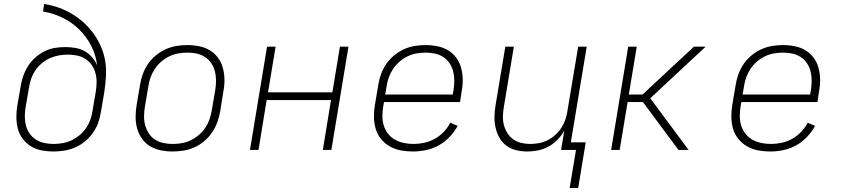

<svg xmlns="http://www.w3.org/2000/svg" viewBox="-20 -755 4240 967"><path d="M249 8Q219 8 190 2.5Q161 -3 137 -17.5Q113 -32 95.5 -54.5Q78 -77 70.5 -104.5Q63 -132 62.5 -162Q62 -192 67 -222L84 -320Q88 -346 97 -372Q106 -398 121 -422Q136 -446 157.5 -465Q179 -484 204 -496.5Q229 -509 255.5 -513.5Q282 -518 309 -518Q335 -518 360.5 -513.5Q386 -509 407 -497Q428 -485 444 -466.5Q460 -448 469 -426Q463 -479 439 -525Q415 -571 379 -606.5Q343 -642 296.5 -665Q250 -688 197 -697L202 -735Q241 -729 277 -716Q313 -703 345 -683.5Q377 -664 404 -639Q431 -614 452.5 -584Q474 -554 489 -519Q504 -484 510 -446.5Q516 -409 513.5 -369Q511 -329 505 -289L488 -190Q484 -163 474.5 -136.5Q465 -110 448 -86Q431 -62 408 -43Q385 -24 358.5 -12.5Q332 -1 304 3.5Q276 8 249 8ZM250 -30Q272 -30 295 -34Q318 -38 339.5 -48Q361 -58 380.5 -74Q400 -90 413.5 -110Q427 -130 435 -152Q443 -174 446 -197L462 -291Q466 -315 466.5 -339Q467 -363 461 -385.5Q455 -408 442.5 -426.5Q430 -445 411.5 -457.5Q393 -470 369.5 -475Q346 -480 322 -480Q300 -480 277 -476Q254 -472 232.5 -462.5Q211 -453 191.5 -437Q172 -421 158.5 -401Q145 -381 137 -358.5Q129 -336 126 -314L109 -215Q105 -192 105 -168Q105 -144 111 -122Q117 -100 129.5 -82Q142 -64 161 -52Q180 -40 203 -35Q226 -30 250 -30Z M849 8Q819 8 789.5 2Q760 -4 736 -18.5Q712 -33 695.5 -56Q679 -79 671 -107Q663 -135 663 -165Q663 -195 668 -226L685 -326Q689 -353 698.5 -380Q708 -407 724.5 -431.5Q741 -456 764.5 -475.5Q788 -495 814.5 -507Q841 -519 869 -523.5Q897 -528 924 -528Q954 -528 983.5 -522Q1013 -516 1037 -501.5Q1061 -487 1078 -464Q1095 -441 1102.5 -413Q1110 -385 1110.5 -355Q1111 -325 1105 -294L1089 -194Q1084 -167 1074.5 -140Q1065 -113 1048.5 -88.5Q1032 -64 1009 -44.5Q986 -25 959.5 -13Q933 -1 904.5 3.5Q876 8 849 8ZM850 -30Q872 -30 895.5 -34Q919 -38 940.5 -48.5Q962 -59 981.5 -75.5Q1001 -92 1014.5 -112.5Q1028 -133 1035.5 -155.5Q1043 -178 1047 -201L1064 -301Q1068 -325 1068 -349Q1068 -373 1062.5 -395Q1057 -417 1044.5 -436Q1032 -455 1013 -467.5Q994 -480 971.5 -485Q949 -490 924 -490Q902 -490 878.5 -486Q855 -482 833 -471.5Q811 -461 792 -444.5Q773 -428 759.5 -407.5Q746 -387 738 -364.5Q730 -342 727 -319L710 -219Q706 -195 705.5 -171Q705 -147 711 -125Q717 -103 729 -84Q741 -65 760 -52.5Q779 -40 802 -35Q825 -30 850 -30Z M1239 0 1325 -520H1368L1330 -290H1654L1692 -520H1735L1649 0H1606L1647 -251H1323L1282 0Z M2060 8Q2028 8 1998.5 2.5Q1969 -3 1943.5 -17.5Q1918 -32 1899.5 -54.5Q1881 -77 1872.5 -105Q1864 -133 1863.5 -164Q1863 -195 1868 -226L1885 -326Q1889 -353 1898.5 -380Q1908 -407 1924.5 -431.5Q1941 -456 1964.5 -475.5Q1988 -495 2014.5 -507Q2041 -519 2068.5 -523.5Q2096 -528 2124 -528Q2154 -528 2183.5 -522Q2213 -516 2237 -501.5Q2261 -487 2278 -464Q2295 -441 2302.5 -413Q2310 -385 2310.5 -355Q2311 -325 2305 -294L2297 -241H1914L1910 -219Q1906 -194 1906 -169.5Q1906 -145 1913 -122.5Q1920 -100 1934.5 -81.5Q1949 -63 1969.5 -51.5Q1990 -40 2014 -35Q2038 -30 2063 -30Q2090 -30 2117.5 -36Q2145 -42 2170 -56Q2195 -70 2215 -91Q2235 -112 2248 -137L2285 -121Q2269 -91 2244 -65Q2219 -39 2189 -22.5Q2159 -6 2125.5 1Q2092 8 2060 8ZM1920 -279H2260L2264 -301Q2268 -325 2268 -349Q2268 -373 2262.5 -395Q2257 -417 2244.5 -436Q2232 -455 2213 -467.5Q2194 -480 2171 -485Q2148 -490 2124 -490Q2101 -490 2078 -486Q2055 -482 2033 -471.5Q2011 -461 1992 -444.5Q1973 -428 1959.5 -407.5Q1946 -387 1938 -364.5Q1930 -342 1927 -319Z M2849 192 2881 0H2806L2822 -97Q2808 -72 2787.5 -51Q2767 -30 2742 -16.5Q2717 -3 2689.5 2.5Q2662 8 2636 8Q2607 8 2580 1.5Q2553 -5 2531 -21Q2509 -37 2495.5 -61Q2482 -85 2476 -112Q2470 -139 2470.5 -168Q2471 -197 2476 -226L2525 -520H2568L2518 -219Q2514 -196 2513 -172.5Q2512 -149 2517.5 -127Q2523 -105 2534.5 -86Q2546 -67 2564 -54Q2582 -41 2604 -35.5Q2626 -30 2650 -30Q2672 -30 2694 -34Q2716 -38 2737 -48.5Q2758 -59 2776.5 -75.5Q2795 -92 2807.5 -111.5Q2820 -131 2827.5 -153Q2835 -175 2838 -197L2892 -520H2935L2855 -38H2930L2892 192Z M3058 0 3144 -520H3187L3147 -279H3216L3475 -520H3534L3255 -260L3448 0H3397L3218 -241H3141L3101 0Z M3860 8Q3828 8 3798.5 2.5Q3769 -3 3743.5 -17.5Q3718 -32 3699.5 -54.5Q3681 -77 3672.5 -105Q3664 -133 3663.5 -164Q3663 -195 3668 -226L3685 -326Q3689 -353 3698.5 -380Q3708 -407 3724.5 -431.5Q3741 -456 3764.5 -475.5Q3788 -495 3814.5 -507Q3841 -519 3868.5 -523.5Q3896 -528 3924 -528Q3954 -528 3983.5 -522Q4013 -516 4037 -501.5Q4061 -487 4078 -464Q4095 -441 4102.5 -413Q4110 -385 4110.5 -355Q4111 -325 4105 -294L4097 -241H3714L3710 -219Q3706 -194 3706 -169.5Q3706 -145 3713 -122.5Q3720 -100 3734.5 -81.5Q3749 -63 3769.5 -51.5Q3790 -40 3814 -35Q3838 -30 3863 -30Q3890 -30 3917.5 -36Q3945 -42 3970 -56Q3995 -70 4015 -91Q4035 -112 4048 -137L4085 -121Q4069 -91 4044 -65Q4019 -39 3989 -22.5Q3959 -6 3925.5 1Q3892 8 3860 8ZM3720 -279H4060L4064 -301Q4068 -325 4068 -349Q4068 -373 4062.5 -395Q4057 -417 4044.5 -436Q4032 -455 4013 -467.5Q3994 -480 3971 -485Q3948 -490 3924 -490Q3901 -490 3878 -486Q3855 -482 3833 -471.5Q3811 -461 3792 -444.5Q3773 -428 3759.5 -407.5Q3746 -387 3738 -364.5Q3730 -342 3727 -319Z"/></svg>

Font: Iosevka Aile Extralight
Style: Italic
Weight: 200
Italic angle: -9°
Designer: Belleve Invis
Foundry: Belleve Invis
Version: Version 31.1.0; ttfautohint (v1.8.4)